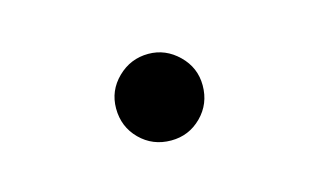

<svg xmlns="http://www.w3.org/2000/svg" viewBox="-35 -484 520 302"><g transform="rotate(-15 225.0 -333.5)"><path d="M216 -263Q186 -263 165.5 -283.5Q145 -304 145 -334Q145 -363 166 -383.5Q187 -404 216 -404Q244 -404 265 -383.5Q286 -363 286 -334Q286 -304 265.5 -283.5Q245 -263 216 -263Z"/></g></svg>

Font: Inconsolata SemiCondensed Bold
Style: Regular
Weight: 700
Width: 4
Monospace: yes
Designer: Raph Levien, Cyreal, Brenton Simpson
Foundry: Raph Levien, Cyreal, Google
Version: Version 3.001; ttfautohint (v1.8.2.53-6de2)